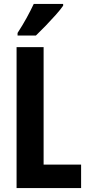

<svg xmlns="http://www.w3.org/2000/svg" viewBox="-20 -953 446 973"><path d="M64 0V-714H201V-119H391V0ZM300 -924Q287 -905 263 -878Q239 -851 212 -823Q185 -795 162 -773H69V-786Q95 -826 115 -862.5Q135 -899 151 -933H300Z"/></svg>

Font: Noto Sans Myanmar ExtraCondensed
Style: Bold
Weight: 700
Width: 2
Designer: Monotype Design Team
Foundry: Monotype Imaging Inc.
Version: Version 2.107; ttfautohint (v1.8.4.7-5d5b)